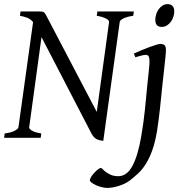

<svg xmlns="http://www.w3.org/2000/svg" viewBox="-20 -671 890 935"><path d="M628.9 -594.2Q596.7 -589.4 580.3 -580.8Q564 -572.3 563 -564L482.9 15.1Q472.7 13.7 464.4 11.7Q456.1 9.8 449.2 5.9Q442.4 2 436.5 -4.6Q430.7 -11.2 424.8 -22L182.1 -490.2L122.1 -50.8Q120.6 -44.9 134.3 -35.6Q147.9 -26.4 181.2 -21L178.2 0H0L2.9 -21Q36.1 -25.4 52.5 -34.7Q68.8 -43.9 69.8 -50.8L141.1 -563.5Q128.4 -578.1 113.3 -584.2Q98.1 -590.3 77.1 -594.2L80.1 -615.2H167Q177.7 -615.2 183.8 -614.7Q189.9 -614.3 194.6 -610.6Q199.2 -606.9 203.4 -599.1Q207.5 -591.3 214.8 -577.1L451.2 -126L511.2 -564Q511.7 -566.9 508.8 -571Q505.9 -575.2 498.8 -579.3Q491.7 -583.5 480 -587.4Q468.3 -591.3 451.2 -594.2L454.1 -615.2H631.8ZM788.1 -424.8Q788.1 -419.4 786.9 -406Q785.6 -392.6 783.7 -374.5Q781.7 -356.4 779.5 -335.7Q777.3 -314.9 775.1 -295.2Q772.9 -275.4 771 -258.5Q769 -241.7 768.1 -231Q766.1 -213.9 764.2 -192.1Q762.2 -170.4 759.3 -145Q756.3 -119.6 752.9 -91.1Q749.5 -62.5 744.6 -32.2Q734.9 24.9 720.5 63.7Q706.1 102.5 689 129.2Q671.9 155.8 652.6 173.6Q633.3 191.4 613.3 207Q600.1 217.3 584.5 224.4Q568.8 231.4 553.7 235.8Q538.6 240.2 525.4 242.2Q512.2 244.1 503.4 244.1Q489.7 244.1 474.6 240.2Q459.5 236.3 446.8 230.5Q434.1 224.6 425.8 218.3Q417.5 211.9 417.5 207Q417.5 200.7 423.8 190.4Q430.2 180.2 439 170.7Q447.8 161.1 456.8 154.1Q465.8 147 470.7 147Q474.6 147 480.5 153.3Q486.3 159.7 496.1 167Q505.9 174.3 520.5 180.7Q535.2 187 556.6 187Q598.1 187 625 136.7Q651.9 86.4 667.5 -5.4Q673.8 -41.5 678.2 -74.2Q682.6 -106.9 685.5 -134.8Q688.5 -162.6 690.4 -184.3Q692.4 -206.1 693.8 -220.2Q694.3 -228 695.8 -241Q697.3 -253.9 698.7 -268.8Q700.2 -283.7 701.9 -299.6Q703.6 -315.4 705.1 -329.6Q706.5 -343.8 707.3 -354.7Q708 -365.7 708 -371.1Q708 -382.3 706.5 -388.9Q705.1 -395.5 702.4 -398.7Q699.7 -401.9 696 -402.8Q692.4 -403.8 688 -403.8Q683.6 -403.8 675.5 -402.1Q667.5 -400.4 659.2 -397.9Q649.9 -395.5 639.2 -392.1L631.8 -410.2Q652.3 -419.4 672.9 -428Q693.4 -436.5 710.9 -442.9Q728.5 -449.2 741.7 -453.1Q754.9 -457 760.7 -457Q774.4 -457 781.2 -451.2Q788.1 -445.3 788.1 -424.8ZM828.6 -616.2Q828.6 -602.5 824.2 -589.1Q819.8 -575.7 811.8 -564.7Q803.7 -553.7 792.5 -546.9Q781.2 -540 767.6 -540Q736.3 -540 736.3 -574.2Q736.3 -587.4 740.5 -600.8Q744.6 -614.3 752.4 -625.5Q760.3 -636.7 771.2 -643.8Q782.2 -650.9 796.4 -650.9Q811.5 -650.9 820.1 -641.8Q828.6 -632.8 828.6 -616.2Z"/></svg>

Font: Gentium Plus Eur
Style: Italic
Weight: 400
Italic angle: -8°
Designer: J. Victor Gaultney, Annie Olsen, Iska Routamaa, Becca Hirsbrunner
Foundry: SIL International
Version: Version 5.000